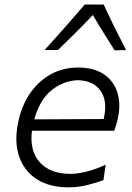

<svg xmlns="http://www.w3.org/2000/svg" viewBox="-20 -796 568 826"><path d="M274.5 10Q192.5 10 138 -25.2Q83.5 -60.5 62 -123.8Q40.5 -187 58.5 -271.5Q73.5 -343 110 -395.5Q146.5 -448 199.2 -476.8Q252 -505.5 315.5 -505.5Q384.5 -505.5 427.2 -476.2Q470 -447 485.2 -397.2Q500.5 -347.5 487 -287Q484.5 -274 480 -259.5Q475.5 -245 471.5 -233.5H117.5Q106.5 -148 151 -98Q195.5 -48 284 -48Q313.5 -48 353.2 -58Q393 -68 434.5 -87.5L425 -21Q398 -11 357.8 -0.5Q317.5 10 274.5 10ZM315 -451Q253.5 -449 202.2 -408.2Q151 -367.5 127.5 -282.5L426 -284Q427 -289.5 428 -294Q442.5 -363 412.2 -406Q382 -449 315 -451ZM473 -579.5Q449.5 -617.5 425.5 -655.2Q401.5 -693 379.5 -731.5Q343 -693 306 -656Q269 -619 229.5 -581H172Q260.5 -678 344.5 -776.5H426Q448 -729 472.5 -679.2Q497 -629.5 522.5 -580.5Z"/></svg>

Font: Commissioner Flair Light
Style: Italic
Weight: 300
Italic angle: -12°
Designer: Kostas Bartsokas
Foundry: Kostas Bartsokas
Version: Version 1.000; ttfautohint (v1.8.3)